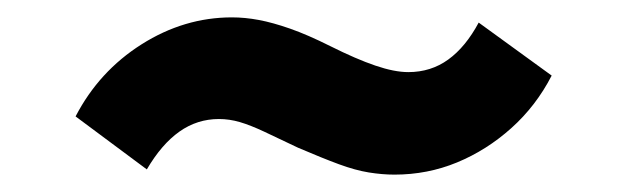

<svg xmlns="http://www.w3.org/2000/svg" viewBox="-20 -397 711 221"><path d="M434 -196Q420 -196 404.5 -198.5Q389 -201 370 -208Q351 -215 323 -227Q300 -238 284 -245.5Q268 -253 256 -256.5Q244 -260 232 -260Q207 -260 186.5 -245.5Q166 -231 149 -202L67 -263Q94 -315 143 -346Q192 -377 247 -377Q262 -377 278 -374Q294 -371 314 -364Q334 -357 360 -344Q390 -329 412 -321.5Q434 -314 450 -314Q476 -314 496 -328.5Q516 -343 531 -371L615 -310Q597 -275 568.5 -249.5Q540 -224 506 -210Q472 -196 434 -196Z"/></svg>

Font: Nunito Sans 7pt SemiExpanded Black
Style: Italic
Weight: 900
Width: 6
Italic angle: -9°
Designer: Vernon Adams
Foundry: Vernon Adams
Version: Version 3.101;gftools[0.9.27]